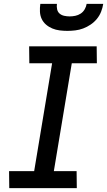

<svg xmlns="http://www.w3.org/2000/svg" viewBox="-20 -975 555 995"><path d="M378 0H28L27 -88H157L250 -647H132L131 -735H481L482 -647H352L259 -88H377ZM329 -815Q309 -815 289 -817.5Q269 -820 251 -827.5Q233 -835 218.5 -847.5Q204 -860 196 -877Q188 -894 187 -914.5Q186 -935 189 -955H275Q273 -941 276 -927Q279 -913 289 -904.5Q299 -896 313 -893Q327 -890 341 -890Q355 -890 370 -893Q385 -896 398 -904.5Q411 -913 419 -927Q427 -941 429 -955H515Q512 -935 504 -914.5Q496 -894 482 -877Q468 -860 449.5 -847.5Q431 -835 411 -827.5Q391 -820 370 -817.5Q349 -815 329 -815Z"/></svg>

Font: Iosevka Semibold Oblique
Style: Regular
Weight: 600
Italic angle: -9°
Monospace: yes
Designer: Belleve Invis
Foundry: Belleve Invis
Version: Version 32.5.0; ttfautohint (v1.8.4)